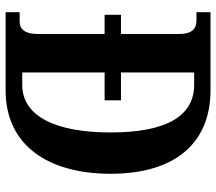

<svg xmlns="http://www.w3.org/2000/svg" viewBox="-62 -692 754 669"><g transform="rotate(90 314.5 -357.0)"><path d="M22 0H294C485 0 585 -147 585 -366C585 -593 476 -714 294 -714H22V-665H50C79 -665 98 -651 98 -603V-402H31V-345H98V-113C98 -67 81 -49 55 -49H22ZM275 -58H232V-345H329V-402H232V-657H275C384 -657 441 -560 441 -366C441 -173 384 -58 275 -58Z"/></g></svg>

Font: Noto Serif Tamil ExtraCondensed
Style: Bold Italic
Weight: 700
Width: 2
Italic angle: -12°
Designer: Indian Type Foundry, Tom Grace, and the Monotype Design Team
Foundry: Monotype Imaging Inc.
Version: Version 2.003